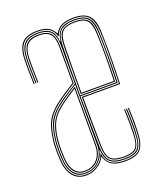

<svg xmlns="http://www.w3.org/2000/svg" viewBox="-117 -683 650 766"><g transform="rotate(-20 207.5 -300.0)"><path d="M118 5Q94 5 77.1 -6.4Q60.2 -17.8 50.9 -39.1Q41.5 -60.5 40 -90Q39 -108.5 38.8 -120.2Q38.5 -132 39 -145Q40.8 -192 53.9 -231.8Q67 -271.5 110 -304.8Q127 -318 148.6 -332.6Q170.2 -347.2 192 -360V-514Q192 -552 177.9 -568.5Q163.8 -585 131 -585Q96 -585 80.6 -568.2Q65.2 -551.5 64 -513.5Q63.2 -490.8 63.8 -465.6Q64.2 -440.5 65 -410H61Q60.2 -438 59.8 -465.1Q59.2 -492.2 60 -513.5Q61.2 -552.2 76.9 -570.6Q92.5 -589 131 -589Q166 -589 181 -571.6Q196 -554.2 196 -514V-357.8Q174 -344.8 152.4 -330.2Q130.8 -315.8 112 -301.2Q71.2 -269.5 58 -231.1Q44.8 -192.8 43 -145Q42.5 -129.8 42.8 -121.5Q43 -113.2 44 -90.2Q45.5 -61 54.6 -40.6Q63.8 -20.2 79.8 -9.6Q95.8 1 118 1Q146.8 1 170.1 -15.8Q193.5 -32.5 199.8 -57.5H201.8Q207 -25 226.4 -12Q245.8 1 284.2 1Q331 1 347.8 -18.9Q364.5 -38.8 366.2 -85Q366.8 -101 366.9 -116.1Q367 -131.2 366.8 -149.1Q366.5 -167 365.2 -191H369.2Q371.2 -151.5 371.2 -129.1Q371.2 -106.8 370.2 -85Q368 -35.8 349.8 -15.4Q331.5 5 284.2 5Q247.8 5 228.1 -6.8Q208.5 -18.5 200.8 -44.2H198.8Q188.8 -22.2 165.9 -8.6Q143 5 118 5ZM284.2 -3Q243.2 -3 224.5 -18.5Q205.8 -34 202.8 -72.2H200.8Q197.5 -45.2 174.9 -24.1Q152.2 -3 118 -3Q86.2 -3 68.2 -25.6Q50.2 -48.2 48 -90.5Q47 -109 46.8 -120Q46.5 -131 47 -144.8Q48.8 -191.8 61.4 -229.2Q74 -266.8 115 -298.5Q128.2 -308.8 143.4 -319Q158.5 -329.2 173.2 -338.6Q188 -348 200 -355V-514Q200 -556.5 184 -574.8Q168 -593 131 -593Q92.2 -593 74.8 -574.6Q57.2 -556.2 56 -513.8Q55.2 -490.5 55.8 -463.8Q56.2 -437 57 -410H53Q52.2 -437.5 51.8 -464.9Q51.2 -492.2 52 -513.8Q53.2 -557.8 71.4 -577.4Q89.5 -597 131 -597Q165.5 -597 182.6 -581.9Q199.8 -566.8 202.2 -533.8H204.2Q208.5 -568 227.1 -582.5Q245.8 -597 284.2 -597Q327 -597 344.1 -577.4Q361.2 -557.8 362.2 -514Q362.8 -496.8 363.4 -468.1Q364 -439.5 363.9 -398Q363.8 -356.5 361.8 -300H204Q204 -256.2 204.8 -197.6Q205.5 -139 206.2 -85.2Q207 -41.5 224.2 -24.2Q241.5 -7 284.2 -7Q325.2 -7 341 -23.5Q356.8 -40 358.2 -85.2Q358.8 -100 358.9 -115.1Q359 -130.2 358.8 -148.6Q358.5 -167 357.2 -191H361.2Q363 -156 363.2 -133.1Q363.5 -110.2 362.2 -85.2Q360.2 -39.5 344.5 -21.2Q328.8 -3 284.2 -3ZM118 -7Q147.8 -7 165.8 -21Q183.8 -35 191.9 -54.6Q200 -74.2 200 -91.2V-350.8Q182.8 -340.8 159.2 -325.2Q135.8 -309.8 117.2 -295.2Q79.8 -266.2 66.4 -230.5Q53 -194.8 51 -144.8Q50.5 -129.5 50.8 -121.5Q51 -113.5 52 -90.5Q54 -50.2 71.2 -28.6Q88.5 -7 118 -7ZM118 -11Q90.8 -11 74.4 -31.1Q58 -51.2 56 -90.8Q55 -109.5 54.8 -120Q54.5 -130.5 55 -144.8Q57 -198.2 71.4 -232.1Q85.8 -266 120.2 -292.5Q136.2 -305 157 -319Q177.8 -333 196 -343.8V-91.2Q196 -74.5 188.5 -55.8Q181 -37 163.9 -24Q146.8 -11 118 -11ZM118 -15Q144.8 -15 161 -27.1Q177.2 -39.2 184.6 -57Q192 -74.8 192 -91.2V-336.8Q177.5 -327.8 158.6 -315.1Q139.8 -302.5 122.2 -289Q87.5 -262 74.2 -228.6Q61 -195.2 59 -144.5Q58.5 -129.8 58.8 -122Q59 -114.2 60 -90.8Q62 -54.5 77 -34.8Q92 -15 118 -15ZM284.2 -11Q243.5 -11 227.4 -27Q211.2 -43 210.2 -85.2Q209.8 -113.5 209.1 -149.1Q208.5 -184.8 208.2 -222.9Q208 -261 208 -296H365.5Q367.5 -353.5 367.9 -395.8Q368.2 -438 367.8 -467.1Q367.2 -496.2 366.2 -514Q364.2 -557.8 347.1 -579.4Q330 -601 284.2 -601Q250.8 -601 231.6 -590.1Q212.5 -579.2 204.8 -554.8H202.8Q196 -579.2 178.8 -590.1Q161.5 -601 131 -601Q87 -601 68.2 -580.2Q49.5 -559.5 48 -514Q47.2 -490.8 47.8 -463.8Q48.2 -436.8 49 -410H45Q44.2 -436.8 43.8 -464.5Q43.2 -492.2 44 -514Q45.5 -562.8 65.6 -583.9Q85.8 -605 131 -605Q159.5 -605 176.6 -595.8Q193.8 -586.5 203 -567.2H205Q215.2 -587 234.5 -596Q253.8 -605 284.2 -605Q329 -605 349 -583.9Q369 -562.8 370.2 -514Q370.8 -499.2 371.1 -478.2Q371.5 -457.2 371.8 -429.6Q372 -402 371.4 -367.6Q370.8 -333.2 369.2 -292H212.2Q212.2 -245.8 212.9 -188.6Q213.5 -131.5 214.2 -85.5Q215 -43.5 230.8 -29.2Q246.5 -15 284.2 -15Q323.2 -15 336 -29.8Q348.8 -44.5 350.2 -85.2Q351 -109.5 351 -132.1Q351 -154.8 349.2 -191H353.2Q355.2 -151 355.2 -129Q355.2 -107 354.2 -85.2Q352.2 -43.2 338.8 -27.1Q325.2 -11 284.2 -11ZM204 -304H357.8Q359.5 -359.5 359.9 -399.1Q360.2 -438.8 359.8 -466.5Q359.2 -494.2 358.2 -513.8Q356.5 -555.8 340.9 -574.4Q325.2 -593 284.2 -593Q245 -593 226.1 -576.6Q207.2 -560.2 206.2 -513.8Q205.2 -471.8 204.6 -414.1Q204 -356.5 204 -304ZM354 -308H208.2Q208.2 -335.8 208.5 -368.9Q208.8 -402 209.2 -438.8Q209.8 -475.5 210.2 -513.8Q211 -557.8 228.5 -573.4Q246 -589 284.2 -589Q321.8 -589 337.5 -572.6Q353.2 -556.2 354.2 -513.8Q354.8 -498.5 355.4 -471.8Q356 -445 355.9 -404.8Q355.8 -364.5 354 -308ZM212.2 -312H350Q351.8 -366.5 352 -404.5Q352.2 -442.5 351.8 -468.6Q351.2 -494.8 350.2 -513.5Q348.5 -552 335.2 -568.5Q322 -585 284.2 -585Q243.8 -585 229.5 -568.8Q215.2 -552.5 214.5 -513.8Q213.5 -456.2 212.9 -411.9Q212.2 -367.5 212.2 -312Z"/></g></svg>

Font: Big Shoulders Inline Display Thin Thin
Style: Regular
Weight: 250
Version: Version 2.002